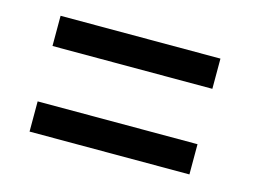

<svg xmlns="http://www.w3.org/2000/svg" viewBox="-52 -488 591 442"><g transform="rotate(15 243.5 -267.0)"><path d="M426 -333H45V-405H426ZM426 -129H45V-201H426Z"/></g></svg>

Font: Bluu Next Cyrillic
Style: Bold
Weight: 700
Designer: Igor Stepanchenko
Foundry: Igor Stepanchenko
Version: Version 1.000